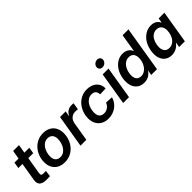

<svg xmlns="http://www.w3.org/2000/svg" viewBox="184 -1809 2890 2890"><g transform="rotate(-45 1628.5 -364.0)"><path d="M368.7 -522.5 352.1 -423.3H35.6L51.8 -522.5ZM162.1 -660.6H286.6L201.7 -148.9Q197.3 -121.1 207 -109.9Q216.8 -98.6 246.6 -98.6Q257.3 -98.6 272.7 -99.1Q288.1 -99.6 297.9 -99.6L286.1 -1Q271 0.5 250 1Q229 1.5 209 1.5Q129.9 1.5 96.9 -32Q64 -65.4 74.7 -132.8Z M593.3 11.7Q524.4 11.7 474.9 -15.9Q425.3 -43.5 398.4 -93Q371.6 -142.6 371.6 -209Q371.6 -273.4 392.8 -331.8Q414.1 -390.1 453.4 -435.5Q492.7 -481 547.6 -507.1Q602.5 -533.2 669.4 -533.2Q738.3 -533.2 788.1 -505.6Q837.9 -478 864.5 -428.2Q891.1 -378.4 891.1 -311Q891.1 -248 870.4 -189.9Q849.6 -131.8 810.5 -86.4Q771.5 -41 716.6 -14.6Q661.6 11.7 593.3 11.7ZM599.1 -91.3Q640.6 -91.3 672.1 -111.3Q703.6 -131.3 724.6 -164.1Q745.6 -196.8 756.3 -235.8Q767.1 -274.9 767.1 -313Q767.1 -349.6 754.9 -375.7Q742.7 -401.9 719.5 -416Q696.3 -430.2 663.6 -430.2Q623 -430.2 591.8 -410.4Q560.5 -390.6 539.3 -358.2Q518.1 -325.7 507.1 -286.1Q496.1 -246.6 496.1 -207.5Q496.1 -153.3 523.2 -122.3Q550.3 -91.3 599.1 -91.3Z M935.1 0 1022 -522.5H1141.6L1127 -435.5H1129.4Q1151.4 -480.5 1187 -504.2Q1222.7 -527.8 1272 -527.8Q1284.2 -527.8 1294.9 -527.1Q1305.7 -526.4 1313 -525.4L1294.9 -414.6Q1287.6 -416 1271.2 -417.5Q1254.9 -418.9 1236.8 -418.9Q1206.5 -418.9 1179.7 -405.3Q1152.8 -391.6 1134.3 -364.7Q1115.7 -337.9 1108.9 -298.3L1059.6 0Z M1525.9 11.7Q1458 11.7 1408.4 -15.6Q1358.9 -43 1332.3 -92.5Q1305.7 -142.1 1305.7 -208Q1305.7 -270 1326.2 -328.1Q1346.7 -386.2 1385.3 -432.6Q1423.8 -479 1478.8 -506.1Q1533.7 -533.2 1602.1 -533.2Q1649.4 -533.2 1688.7 -519.3Q1728 -505.4 1756.1 -480Q1784.2 -454.6 1798.8 -419.7Q1813.5 -384.8 1811.5 -341.8L1690.4 -336.9Q1690.4 -357.4 1685.1 -374.3Q1679.7 -391.1 1668.7 -403.6Q1657.7 -416 1640.9 -423.1Q1624 -430.2 1600.1 -430.2Q1559.1 -430.2 1527.3 -410.6Q1495.6 -391.1 1474.1 -358.6Q1452.6 -326.2 1441.7 -286.6Q1430.7 -247.1 1430.7 -207Q1430.7 -171.4 1441.4 -145.3Q1452.1 -119.1 1474.6 -105.2Q1497.1 -91.3 1530.3 -91.3Q1554.7 -91.3 1575.9 -98.1Q1597.2 -105 1614.5 -117.7Q1631.8 -130.4 1644.5 -147.9Q1657.2 -165.5 1665 -186.5L1785.6 -180.2Q1773.9 -137.7 1749.8 -102.5Q1725.6 -67.4 1691.4 -42Q1657.2 -16.6 1615.2 -2.4Q1573.2 11.7 1525.9 11.7Z M1843.3 0 1929.7 -522.5H2054.2L1967.8 0ZM2004.9 -599.1Q1973.6 -599.1 1955.8 -619.4Q1938 -639.6 1942.4 -668.9Q1947.3 -698.7 1971.9 -718.8Q1996.6 -738.8 2027.8 -738.8Q2059.1 -738.8 2076.9 -718.8Q2094.7 -698.7 2089.8 -668.9Q2085.4 -639.6 2060.8 -619.4Q2036.1 -599.1 2004.9 -599.1Z M2287.1 10.3Q2199.2 10.3 2148.2 -47.4Q2097.2 -105 2097.2 -202.1Q2097.2 -263.7 2115.2 -322.3Q2133.3 -380.9 2167.7 -428.2Q2202.1 -475.6 2251.2 -503.9Q2300.3 -532.2 2362.3 -532.2Q2400.9 -532.2 2429.9 -520.5Q2459 -508.8 2479 -488.3Q2499 -467.8 2509.8 -440.9H2511.7L2558.6 -727.5H2683.1L2563 0H2440.4L2453.6 -78.6H2451.2Q2432.1 -49.3 2407.5 -29.5Q2382.8 -9.8 2352.5 0.2Q2322.3 10.3 2287.1 10.3ZM2320.8 -92.8Q2361.3 -92.8 2393.1 -112.1Q2424.8 -131.3 2447 -163.3Q2469.2 -195.3 2481 -234.1Q2492.7 -272.9 2492.7 -312Q2492.7 -366.7 2466.1 -397.9Q2439.5 -429.2 2390.1 -429.2Q2349.1 -429.2 2317.9 -409.7Q2286.6 -390.1 2265.4 -357.9Q2244.1 -325.7 2233.2 -286.4Q2222.2 -247.1 2222.2 -207Q2222.2 -152.3 2247.8 -122.6Q2273.4 -92.8 2320.8 -92.8Z M2875 10.3Q2808.6 10.3 2763.7 -23.4Q2718.8 -57.1 2700.7 -118.2Q2682.6 -179.2 2696.3 -261.2Q2710 -343.3 2748.3 -404.1Q2786.6 -464.8 2842.8 -498.5Q2898.9 -532.2 2964.4 -532.2Q3001 -532.2 3029.1 -521.5Q3057.1 -510.7 3076.7 -491.5Q3096.2 -472.2 3106.4 -446.3H3108.9L3121.6 -522.5H3243.2L3156.7 0H3035.2L3048.3 -79.6H3045.4Q3026.4 -52.2 3000.5 -32Q2974.6 -11.7 2943.1 -0.7Q2911.6 10.3 2875 10.3ZM2922.4 -92.8Q2962.9 -92.8 2996.1 -113.8Q3029.3 -134.8 3051.8 -172.9Q3074.2 -210.9 3082.5 -261.2Q3090.8 -312.5 3080.8 -350.1Q3070.8 -387.7 3044.7 -408.4Q3018.6 -429.2 2978 -429.2Q2939 -429.2 2906.7 -409.2Q2874.5 -389.2 2852.8 -351.8Q2831.1 -314.5 2821.8 -261.2Q2813.5 -209 2823 -171.1Q2832.5 -133.3 2857.9 -113Q2883.3 -92.8 2922.4 -92.8Z"/></g></svg>

Font: Inter 28pt SemiBold
Style: Italic
Weight: 600
Italic angle: -9.3988°
Designer: Rasmus Andersson
Foundry: rsms
Version: Version 4.001;git-66647c0bb